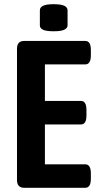

<svg xmlns="http://www.w3.org/2000/svg" viewBox="-20 -895 466 915"><path d="M96 0Q61 0 61 -37V-663Q61 -700 96 -700H386Q413 -700 413 -657V-631Q413 -588 386 -588H194V-414H366Q392 -414 392 -371V-345Q392 -302 366 -302H194V-112H386Q413 -112 413 -69V-43Q413 0 386 0ZM236 -746Q201 -746 185.5 -753Q170 -760 170 -774V-846Q170 -860 185.5 -867.5Q201 -875 236 -875Q271 -875 286.5 -867.5Q302 -860 302 -846V-774Q302 -761 286.5 -753.5Q271 -746 236 -746Z"/></svg>

Font: Asap Condensed SemiBold
Style: Regular
Weight: 600
Width: 3
Designer: Pablo Cosgaya
Foundry: Omnibus-Type
Version: Version 3.001; ttfautohint (v1.8.4.7-5d5b)